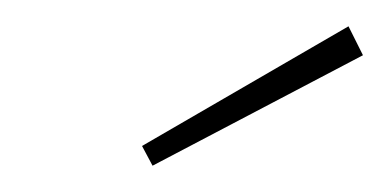

<svg xmlns="http://www.w3.org/2000/svg" viewBox="-20 -780 296 146"><path d="M245 -760 256 -738 96 -654 88 -669Z"/></svg>

Font: Fira Sans Extra Condensed Thin
Style: Italic
Weight: 250
Width: 3
Italic angle: -8°
Designer: Carrois Corporate & Edenspiekermann AG
Foundry: Carrois Corporate GbR & Edenspiekermann AG
Version: Version 4.203